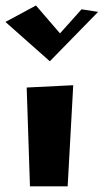

<svg xmlns="http://www.w3.org/2000/svg" viewBox="-66 -673 373 689"><path d="M286.1 -630.4 112.8 -453.1 -46.4 -594.2 63 -653.3 149.4 -553.2 226.6 -639.6ZM41.5 -4.4 29.8 -358.9 196.8 -367.2 176.8 -4.4Z"/></svg>

Font: Some Time Later
Style: Regular
Weight: 400
Version: Version 003.300